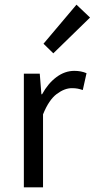

<svg xmlns="http://www.w3.org/2000/svg" viewBox="-20 -801 405 821"><path d="M82 0V-486H150L157 -398H160Q185 -444 221 -471Q257 -498 298 -498Q327 -498 350 -488L334 -416Q322 -420 312 -422Q302 -424 287 -424Q256 -424 222.5 -399Q189 -374 164 -312V0ZM208 -573 166 -614 307 -781 365 -726Z"/></svg>

Font: .
Style: 
Weight: 400
Designer: Paul D. Hunt, Dalton Maag
Foundry: Dalton Maag Ltd
Version: Version 1.200